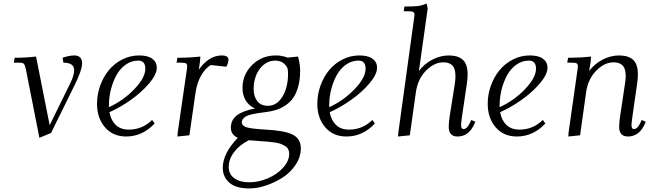

<svg xmlns="http://www.w3.org/2000/svg" viewBox="-20 -766 3695 1087"><path d="M58.1 -411.1 63 -439Q124 -439 184.1 -445.8L261.2 -57.1L376 -291Q399.9 -338.9 399.9 -369.1Q399.9 -411.1 338.9 -411.1L334 -439Q371.6 -452.1 400.9 -452.1Q421.4 -452.1 433.1 -441.2Q444.8 -430.2 444.8 -408.2Q444.8 -368.2 399.9 -278.8L269 -13.2L203.1 14.2L127 -371.1Q122.1 -396 116 -403.6Q109.9 -411.1 88.9 -411.1Z M529.3 -178.2Q529.3 -231 547.1 -280.8Q564.9 -330.6 595.9 -368.4Q627 -406.2 671.9 -429.2Q716.8 -452.1 767.6 -452.1Q816.9 -452.1 842.3 -433.3Q867.7 -414.6 867.7 -382.8Q867.7 -344.2 823.7 -293Q779.8 -241.7 718.8 -199Q657.7 -156.2 599.6 -130.9Q607.4 -85.9 634.8 -59.1Q662.1 -32.2 709.5 -32.2Q785.2 -32.2 841.3 -86.9L855.5 -66.9Q786.6 6.8 694.3 6.8Q618.7 6.8 574 -45.7Q529.3 -98.1 529.3 -178.2ZM596.7 -159.2Q678.2 -196.3 740.5 -261.2Q802.7 -326.2 802.7 -377Q802.7 -422.9 762.7 -422.9Q723.6 -422.9 691.2 -399.7Q658.7 -376.5 638.7 -339.4Q618.7 -302.2 607.7 -258.3Q596.7 -214.4 596.7 -169.9Z M979.5 -411.1 984.4 -439Q1051.3 -439 1114.3 -445.8L1112.3 -418L1105.5 -371.1Q1130.9 -408.7 1164.3 -430.4Q1197.8 -452.1 1235.4 -452.1Q1273.4 -452.1 1273.4 -428.2Q1273.4 -410.2 1261.2 -388.2L1173.3 -397.9Q1141.6 -378.9 1118.7 -338.6Q1095.7 -298.3 1087.4 -244.1L1052.2 0L984.4 6.8L986.3 -17.1L1036.6 -363.8Q1039.6 -380.9 1039.6 -391.1Q1039.6 -402.8 1033.2 -407Q1026.9 -411.1 1009.3 -411.1Z M1241.2 184.1Q1241.2 103 1326.2 14.2Q1287.1 -3.4 1287.1 -43Q1287.1 -87.4 1321.5 -113.3Q1356 -139.2 1423.8 -151.9Q1389.6 -167 1371.3 -197Q1353 -227.1 1353 -268.1Q1353 -344.2 1407.5 -398.2Q1461.9 -452.1 1542 -452.1Q1577.1 -452.1 1606.9 -439.9L1667 -445.8Q1679.2 -404.3 1679.2 -365.2Q1679.2 -314.5 1668 -274.7Q1656.7 -234.9 1638.7 -210Q1620.6 -185.1 1594 -168Q1567.4 -150.9 1540.5 -142.8Q1513.7 -134.8 1481 -130.9Q1454.6 -127.4 1439.2 -125.2Q1423.8 -123 1404.3 -118.4Q1384.8 -113.8 1374.3 -108.2Q1363.8 -102.5 1356.4 -93.8Q1349.1 -85 1349.1 -73.2Q1349.1 -53.2 1377.4 -44.9Q1405.8 -36.6 1485.8 -32.2Q1589.4 -26.9 1636.2 -4.2Q1683.1 18.6 1683.1 74.2Q1683.1 122.1 1654.3 165.8Q1625.5 209.5 1581.8 238Q1538.1 266.6 1487.5 283.7Q1437 300.8 1392.1 300.8Q1314.5 300.8 1277.8 267.8Q1241.2 234.9 1241.2 184.1ZM1274.9 179.2Q1274.9 220.7 1306.9 243.4Q1338.9 266.1 1391.1 266.1Q1444.3 266.1 1496.8 243.4Q1549.3 220.7 1583.3 182.9Q1617.2 145 1617.2 105Q1617.2 90.3 1611.8 79.3Q1606.4 68.4 1594 60.8Q1581.5 53.2 1568.6 48.3Q1555.7 43.5 1533 40.3Q1510.3 37.1 1491.9 35.6Q1473.6 34.2 1443.8 32.2Q1431.6 31.7 1389.2 27.8Q1335.4 54.7 1305.2 95Q1274.9 135.3 1274.9 179.2ZM1416 -263.2Q1416 -219.7 1436.5 -193.4Q1457 -167 1496.1 -167Q1547.4 -167 1579.1 -219Q1610.8 -271 1610.8 -349.1Q1610.8 -365.7 1607.9 -378.9Q1587.9 -422.9 1537.1 -422.9Q1500.5 -422.9 1471.9 -398.7Q1443.4 -374.5 1429.7 -338.6Q1416 -302.7 1416 -263.2Z M1776.4 -178.2Q1776.4 -231 1794.2 -280.8Q1812 -330.6 1843 -368.4Q1874 -406.2 1918.9 -429.2Q1963.9 -452.1 2014.6 -452.1Q2064 -452.1 2089.4 -433.3Q2114.7 -414.6 2114.7 -382.8Q2114.7 -344.2 2070.8 -293Q2026.9 -241.7 1965.8 -199Q1904.8 -156.2 1846.7 -130.9Q1854.5 -85.9 1881.8 -59.1Q1909.2 -32.2 1956.5 -32.2Q2032.2 -32.2 2088.4 -86.9L2102.5 -66.9Q2033.7 6.8 1941.4 6.8Q1865.7 6.8 1821 -45.7Q1776.4 -98.1 1776.4 -178.2ZM1843.8 -159.2Q1925.3 -196.3 1987.5 -261.2Q2049.8 -326.2 2049.8 -377Q2049.8 -422.9 2009.8 -422.9Q1970.7 -422.9 1938.2 -399.7Q1905.8 -376.5 1885.7 -339.4Q1865.7 -302.2 1854.7 -258.3Q1843.8 -214.4 1843.8 -169.9Z M2233.4 6.8 2235.4 -17.1 2324.2 -662.1Q2326.7 -681.6 2326.7 -683.1Q2326.7 -693.4 2319.8 -697.8Q2313 -702.1 2295.4 -702.1H2265.6L2269.5 -729Q2323.2 -729 2345.7 -731.7Q2368.2 -734.4 2395.5 -746.1L2401.4 -717.8L2351.6 -363.8Q2381.8 -404.8 2428 -428.5Q2474.1 -452.1 2520.5 -452.1Q2573.2 -452.1 2600.3 -427.5Q2627.4 -402.8 2627.4 -345.2Q2627.4 -320.3 2623.5 -294.9L2595.2 -104Q2590.3 -68.8 2590.3 -58.1Q2590.3 -35.2 2603.5 -35.2Q2622.6 -35.2 2637.7 -64.9L2648.4 -86.9L2671.4 -76.2L2660.6 -54.2Q2629.4 6.8 2570.3 6.8Q2520.5 6.8 2520.5 -47.9Q2520.5 -71.8 2525.4 -105L2554.7 -290Q2558.6 -313 2558.6 -334Q2558.6 -358.9 2552.7 -375.5Q2546.9 -392.1 2535.9 -399.9Q2524.9 -407.7 2514.2 -410.4Q2503.4 -413.1 2489.3 -413.1Q2438.5 -413.1 2391.8 -366Q2345.2 -318.8 2334.5 -244.1L2300.3 0Z M2741.2 -178.2Q2741.2 -231 2759 -280.8Q2776.9 -330.6 2807.9 -368.4Q2838.9 -406.2 2883.8 -429.2Q2928.7 -452.1 2979.5 -452.1Q3028.8 -452.1 3054.2 -433.3Q3079.6 -414.6 3079.6 -382.8Q3079.6 -344.2 3035.6 -293Q2991.7 -241.7 2930.7 -199Q2869.6 -156.2 2811.5 -130.9Q2819.3 -85.9 2846.7 -59.1Q2874 -32.2 2921.4 -32.2Q2997.1 -32.2 3053.2 -86.9L3067.4 -66.9Q2998.5 6.8 2906.2 6.8Q2830.6 6.8 2785.9 -45.7Q2741.2 -98.1 2741.2 -178.2ZM2808.6 -159.2Q2890.1 -196.3 2952.4 -261.2Q3014.6 -326.2 3014.6 -377Q3014.6 -422.9 2974.6 -422.9Q2935.5 -422.9 2903.1 -399.7Q2870.6 -376.5 2850.6 -339.4Q2830.6 -302.2 2819.6 -258.3Q2808.6 -214.4 2808.6 -169.9Z M3191.4 -411.1 3196.3 -439Q3263.2 -439 3326.2 -445.8L3324.2 -418L3315.4 -363.8Q3345.7 -404.8 3391.8 -428.5Q3438 -452.1 3484.4 -452.1Q3537.1 -452.1 3564.2 -427.5Q3591.3 -402.8 3591.3 -345.2Q3591.3 -320.3 3587.4 -294.9L3560.1 -104Q3555.2 -68.8 3555.2 -58.1Q3555.2 -35.2 3568.4 -35.2Q3587.4 -35.2 3602.5 -64.9L3613.3 -86.9L3636.2 -76.2L3625.5 -54.2Q3594.2 6.8 3535.2 6.8Q3485.4 6.8 3485.4 -47.9Q3485.4 -71.8 3490.2 -105L3518.1 -290Q3522.5 -315.4 3522.5 -334Q3522.5 -358.9 3516.6 -375.5Q3510.7 -392.1 3499.8 -399.9Q3488.8 -407.7 3478 -410.4Q3467.3 -413.1 3453.1 -413.1Q3402.3 -413.1 3355.7 -366Q3309.1 -318.8 3298.3 -244.1L3264.2 0L3197.3 6.8L3199.2 -17.1L3248.5 -363.8Q3251.5 -380.9 3251.5 -391.1Q3251.5 -402.8 3245.1 -407Q3238.8 -411.1 3221.2 -411.1Z"/></svg>

Font: Dihjauti S
Style: Italic
Weight: 400
Italic angle: -9°
Designer: T. Christopher White
Version: Version 3.0.0